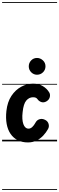

<svg xmlns="http://www.w3.org/2000/svg" viewBox="-25 -1349 564 1832"><path d="M241.5 10Q186.5 10 144.8 -11Q103 -32 76 -71.2Q49 -110.5 38.8 -165.8Q28.5 -221 36 -290Q45.5 -376.5 84.2 -434.5Q123 -492.5 178.2 -521.8Q233.5 -551 291 -551Q343 -551 382 -528.2Q421 -505.5 443.5 -469Q456 -450.5 450.5 -424.2Q445 -398 418.5 -382Q394 -367.5 370.2 -375Q346.5 -382.5 332.5 -403Q327 -411 317.8 -416Q308.5 -421 290 -421Q253 -421 226 -389.8Q199 -358.5 191 -279.5Q186.5 -243.5 188.5 -214.5Q190.5 -185.5 198 -164.5Q205.5 -143.5 218.2 -132.5Q231 -121.5 248 -121.5Q265 -121.5 281.8 -136Q298.5 -150.5 316 -182.5Q328.5 -205 354.5 -212Q380.5 -219 407 -204.5Q431.5 -192 438.8 -166Q446 -140 433 -117.5Q415 -84.5 387.5 -55.2Q360 -26 323.5 -8Q287 10 241.5 10ZM241.5 10Q186.5 10 144.8 -11Q103 -32 76 -71.2Q49 -110.5 38.8 -165.8Q28.5 -221 36 -290Q45.5 -376.5 84.2 -434.5Q123 -492.5 178.2 -521.8Q233.5 -551 291 -551Q343 -551 382 -528.2Q421 -505.5 443.5 -469Q456 -450.5 450.5 -424.2Q445 -398 418.5 -382Q394 -367.5 370.2 -375Q346.5 -382.5 332.5 -403Q327 -411 317.8 -416Q308.5 -421 290 -421Q253 -421 226 -389.8Q199 -358.5 191 -279.5Q186.5 -243.5 188.5 -214.5Q190.5 -185.5 198 -164.5Q205.5 -143.5 218.2 -132.5Q231 -121.5 248 -121.5Q265 -121.5 281.8 -136Q298.5 -150.5 316 -182.5Q328.5 -205 354.5 -212Q380.5 -219 407 -204.5Q431.5 -192 438.8 -166Q446 -140 433 -117.5Q415 -84.5 387.5 -55.2Q360 -26 323.5 -8Q287 10 241.5 10ZM328 -636Q296.5 -636 273 -659.2Q249.5 -682.5 249.5 -716Q249.5 -748.5 272 -772.2Q294.5 -796 328 -796Q359.5 -796 384.2 -773.2Q409 -750.5 409 -716Q409 -682.5 385.2 -659.2Q361.5 -636 328 -636ZM-5 455H519.5V463H-5ZM-5 -16H519.5V0H-5ZM-5 -549H519.5V-541H-5ZM-5 -1329H519.5V-1321H-5Z"/></svg>

Font: Edu SA Dotted Guide
Style: Regular
Weight: 400
Designer: Tina and Corey Anderson, Eben Sorkin, Mirko Velimirovic
Foundry: Google for Education
Version: Version 2.000